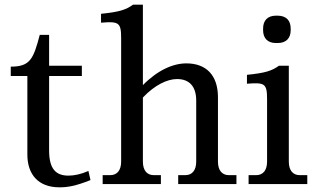

<svg xmlns="http://www.w3.org/2000/svg" viewBox="-20 -787 1364 821"><path d="M26 -502V-462H97V-126C97 -42 143 14 234 14C268 14 302 9 367 -17L358 -56C327 -42 297 -36 273 -36C220 -36 190 -63 190 -144V-462H330V-506H190V-638H150C123 -535 109 -502 26 -502Z M591 -96V-370C641 -423 695 -449 737 -449C790 -449 819 -417 819 -357V-96C819 -59 802 -38 772 -38H742V0H991V-38H959C929 -38 912 -59 912 -96V-371C912 -466 861 -516 777 -516C721 -516 655 -488 591 -423V-767H549C518 -745 491 -736 412 -728V-690C488 -696 498 -691 498 -624V-96C498 -59 481 -38 451 -38H419V0H668V-38H638C608 -38 591 -59 591 -96Z M1215 -96V-506H1173C1142 -484 1115 -475 1036 -467V-429C1112 -435 1122 -430 1122 -363V-96C1122 -59 1105 -38 1075 -38H1043V0H1294V-38H1262C1232 -38 1215 -59 1215 -96ZM1105 -658C1105 -623 1125 -603 1160 -603H1167C1203 -603 1223 -623 1223 -658V-665C1223 -700 1203 -720 1167 -720H1160C1125 -720 1105 -700 1105 -665Z"/></svg>

Font: LT Superior Serif Medium
Style: Regular
Weight: 500
Designer: Daniel Lyons
Foundry: LyonsType
Version: Version 2.120;FEAKit 1.0